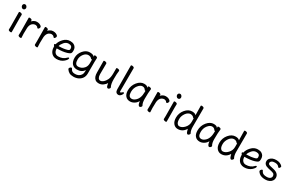

<svg xmlns="http://www.w3.org/2000/svg" viewBox="227 -2469 6690 4403"><g transform="rotate(30 3572.5 -267.0)"><path d="M152 16Q133 16 111 7.5Q89 -1 89 -17L91 -105Q91 -368 88 -475Q88 -490 112 -490Q131 -490 152.5 -481.5Q174 -473 174 -457L172 -368Q172 -105 175 1Q175 16 152 16ZM75 -650Q75 -672 89 -688Q103 -704 128 -704Q152 -704 169 -682Q186 -660 186 -638Q186 -615 171.5 -599.5Q157 -584 133 -584Q109 -584 92 -605.5Q75 -627 75 -650Z M410 16Q391 16 370 7.5Q349 -1 349 -18L351 -106Q351 -367 348 -474Q348 -490 372 -490Q391 -490 412 -481.5Q433 -473 433 -458Q433 -436 432 -428Q443 -444 478 -467Q516 -492 559 -492Q601 -492 628 -481.5Q655 -471 673 -456Q691 -441 691 -424Q691 -408 678 -388Q665 -368 652 -368Q638 -368 630 -381Q621 -398 601 -406.5Q581 -415 567 -415Q527 -415 493 -390Q443 -354 433 -265Q429 -230 429 -106L434 0Q434 16 410 16Z M840 16Q821 16 800 7.5Q779 -1 779 -18L781 -106Q781 -367 778 -474Q778 -490 802 -490Q821 -490 842 -481.5Q863 -473 863 -458Q863 -436 862 -428Q873 -444 908 -467Q946 -492 989 -492Q1031 -492 1058 -481.5Q1085 -471 1103 -456Q1121 -441 1121 -424Q1121 -408 1108 -388Q1095 -368 1082 -368Q1068 -368 1060 -381Q1051 -398 1031 -406.5Q1011 -415 997 -415Q957 -415 923 -390Q873 -354 863 -265Q859 -230 859 -106L864 0Q864 16 840 16Z M1278 -258Q1389 -258 1483 -284Q1517 -294 1526.5 -305.5Q1536 -317 1536 -341Q1536 -422 1441 -422Q1375 -422 1326.5 -366Q1278 -310 1266 -258ZM1367 24Q1314 24 1271 -2Q1179 -59 1179 -206Q1158 -222 1158 -241Q1158 -260 1183 -260H1187Q1201 -337 1273.5 -414.5Q1346 -492 1442 -492Q1506 -492 1544 -469Q1614 -428 1614 -340Q1614 -305 1608 -283.5Q1602 -262 1581 -249Q1560 -236 1514 -221Q1413 -190 1256 -190Q1256 -123 1288 -85Q1320 -47 1374 -47Q1497 -47 1574 -129Q1588 -146 1601 -146Q1617 -146 1617 -130Q1617 -117 1602 -93Q1587 -69 1556 -42Q1481 24 1367 24Z M1888 -73Q1976 -73 2038 -142Q2081 -190 2084 -263Q2085 -290 2085 -372Q2085 -373 2073 -373Q2061 -373 2054 -381Q2025 -421 1960 -421Q1930 -421 1899.5 -403Q1869 -385 1847 -354Q1797 -289 1797 -212Q1797 -73 1888 -73ZM1908 181Q1838 181 1795.5 156.5Q1753 132 1725 88Q1721 82 1721 70Q1721 59 1738 40.5Q1755 22 1770 22Q1785 22 1791 36Q1808 75 1834 91.5Q1860 108 1910 108Q1960 108 1999 88.5Q2038 69 2061 33.5Q2084 -2 2084 -51V-97Q2025 -1 1896 -1Q1814 -1 1765.5 -55Q1717 -109 1717 -213Q1717 -317 1791 -404.5Q1865 -492 1961 -492Q2057 -492 2084 -447L2082 -475Q2082 -491 2106 -491Q2124 -491 2144.5 -482.5Q2165 -474 2165 -457Q2161 -381 2161 -358V-50Q2161 25 2126 76.5Q2091 128 2034 154.5Q1977 181 1908 181Z M2394 -4Q2332 -55 2332 -171Q2332 -368 2329 -474Q2329 -490 2353 -490Q2372 -490 2393 -481.5Q2414 -473 2414 -456Q2412 -368 2412 -175Q2412 -119 2432 -83.5Q2452 -48 2489 -48Q2527 -48 2566 -80Q2605 -112 2635.5 -174Q2666 -236 2666 -342V-475Q2666 -491 2691 -491Q2711 -491 2731.5 -483Q2752 -475 2752 -458Q2740 -385 2740 -241Q2740 -99 2777 -38Q2779 -34 2779 -26Q2779 -16 2764 1.5Q2749 19 2731 19Q2701 19 2688 -27.5Q2675 -74 2674 -92Q2656 -55 2604 -15.5Q2552 24 2490 24Q2428 24 2394 -4Z M3012 27Q2929 27 2927 -75Q2927 -590 2924 -697Q2924 -713 2949 -713Q2968 -713 2989 -704.5Q3010 -696 3010 -679Q3008 -590 3008 -78Q3008 -53 3011 -49.5Q3014 -46 3020 -46Q3039 -47 3064 -72Q3078 -85 3090 -85Q3105 -85 3105 -63Q3105 -45 3077 -9Q3045 27 3012 27Z M3319 -48Q3361 -48 3402 -79Q3504 -153 3504 -330L3505 -365H3496Q3487 -365 3482 -372Q3453 -422 3397 -422Q3340 -422 3284.5 -352Q3229 -282 3229 -180Q3229 -48 3319 -48ZM3316 24Q3240 24 3194.5 -27.5Q3149 -79 3149 -175Q3149 -302 3227 -397Q3305 -492 3402 -492Q3484 -492 3506 -446V-475Q3506 -491 3531 -491Q3551 -491 3572.5 -483Q3594 -475 3594 -458Q3581 -368 3581 -195Q3581 -92 3615 -38Q3618 -32 3618 -25Q3618 -16 3603 1.5Q3588 19 3569 19Q3523 19 3510 -98Q3482 -44 3428 -10Q3374 24 3316 24Z M3821 16Q3802 16 3781 7.5Q3760 -1 3760 -18L3762 -106Q3762 -367 3759 -474Q3759 -490 3783 -490Q3802 -490 3823 -481.5Q3844 -473 3844 -458Q3844 -436 3843 -428Q3854 -444 3889 -467Q3927 -492 3970 -492Q4012 -492 4039 -481.5Q4066 -471 4084 -456Q4102 -441 4102 -424Q4102 -408 4089 -388Q4076 -368 4063 -368Q4049 -368 4041 -381Q4032 -398 4012 -406.5Q3992 -415 3978 -415Q3938 -415 3904 -390Q3854 -354 3844 -265Q3840 -230 3840 -106L3845 0Q3845 16 3821 16Z M4256 16Q4237 16 4215 7.5Q4193 -1 4193 -17L4195 -105Q4195 -368 4192 -475Q4192 -490 4216 -490Q4235 -490 4256.5 -481.5Q4278 -473 4278 -457L4276 -368Q4276 -105 4279 1Q4279 16 4256 16ZM4179 -650Q4179 -672 4193 -688Q4207 -704 4232 -704Q4256 -704 4273 -682Q4290 -660 4290 -638Q4290 -615 4275.5 -599.5Q4261 -584 4237 -584Q4213 -584 4196 -605.5Q4179 -627 4179 -650Z M4581 -48Q4650 -48 4714 -117Q4778 -186 4778 -276V-367L4779 -369Q4779 -371 4775 -371Q4766 -371 4760 -378Q4729 -422 4667 -422Q4638 -422 4606 -402.5Q4574 -383 4550 -349Q4497 -274 4497 -196Q4497 -118 4522 -83Q4547 -48 4581 -48ZM4580 24Q4511 24 4464 -31Q4417 -86 4417 -186Q4417 -306 4494.5 -399Q4572 -492 4672 -492Q4751 -492 4778 -453Q4778 -593 4774 -699Q4774 -715 4798 -715Q4817 -715 4837.5 -706.5Q4858 -698 4858 -681Q4856 -592 4856 -185Q4856 -143 4865 -102.5Q4874 -62 4889 -42Q4892 -36 4892 -28Q4892 -18 4876.5 0Q4861 18 4844 18Q4816 18 4798.5 -36Q4781 -90 4781 -96Q4709 24 4580 24Z M5162 -48Q5204 -48 5245 -79Q5347 -153 5347 -330L5348 -365H5339Q5330 -365 5325 -372Q5296 -422 5240 -422Q5183 -422 5127.5 -352Q5072 -282 5072 -180Q5072 -48 5162 -48ZM5159 24Q5083 24 5037.5 -27.5Q4992 -79 4992 -175Q4992 -302 5070 -397Q5148 -492 5245 -492Q5327 -492 5349 -446V-475Q5349 -491 5374 -491Q5394 -491 5415.5 -483Q5437 -475 5437 -458Q5424 -368 5424 -195Q5424 -92 5458 -38Q5461 -32 5461 -25Q5461 -16 5446 1.5Q5431 19 5412 19Q5366 19 5353 -98Q5325 -44 5271 -10Q5217 24 5159 24Z M5731 -48Q5800 -48 5864 -117Q5928 -186 5928 -276V-367L5929 -369Q5929 -371 5925 -371Q5916 -371 5910 -378Q5879 -422 5817 -422Q5788 -422 5756 -402.5Q5724 -383 5700 -349Q5647 -274 5647 -196Q5647 -118 5672 -83Q5697 -48 5731 -48ZM5730 24Q5661 24 5614 -31Q5567 -86 5567 -186Q5567 -306 5644.5 -399Q5722 -492 5822 -492Q5901 -492 5928 -453Q5928 -593 5924 -699Q5924 -715 5948 -715Q5967 -715 5987.5 -706.5Q6008 -698 6008 -681Q6006 -592 6006 -185Q6006 -143 6015 -102.5Q6024 -62 6039 -42Q6042 -36 6042 -28Q6042 -18 6026.5 0Q6011 18 5994 18Q5966 18 5948.5 -36Q5931 -90 5931 -96Q5859 24 5730 24Z M6247 -258Q6358 -258 6452 -284Q6486 -294 6495.5 -305.5Q6505 -317 6505 -341Q6505 -422 6410 -422Q6344 -422 6295.5 -366Q6247 -310 6235 -258ZM6336 24Q6283 24 6240 -2Q6148 -59 6148 -206Q6127 -222 6127 -241Q6127 -260 6152 -260H6156Q6170 -337 6242.5 -414.5Q6315 -492 6411 -492Q6475 -492 6513 -469Q6583 -428 6583 -340Q6583 -305 6577 -283.5Q6571 -262 6550 -249Q6529 -236 6483 -221Q6382 -190 6225 -190Q6225 -123 6257 -85Q6289 -47 6343 -47Q6466 -47 6543 -129Q6557 -146 6570 -146Q6586 -146 6586 -130Q6586 -117 6571 -93Q6556 -69 6525 -42Q6450 24 6336 24Z M6896 24Q6792 24 6733 -24Q6688 -62 6688 -90Q6688 -102 6704 -120.5Q6720 -139 6732 -139Q6745 -139 6750 -128Q6757 -109 6772 -90Q6803 -46 6895 -46Q6954 -46 6984.5 -70.5Q7015 -95 7015 -127Q7015 -159 6998.5 -179.5Q6982 -200 6930.5 -212Q6879 -224 6829 -236Q6712 -263 6712 -356Q6712 -397 6738 -428Q6793 -492 6899 -492Q7005 -492 7065 -427Q7069 -423 7069 -411Q7069 -399 7057 -381Q7045 -363 7034 -363Q7022 -363 7010 -379Q6980 -425 6901 -425Q6845 -425 6817 -404Q6789 -383 6789 -360Q6789 -336 6801 -323.5Q6813 -311 6852 -302L6948 -279Q7093 -245 7093 -128Q7093 -86 7068.5 -51.5Q7044 -17 6999.5 3.5Q6955 24 6896 24Z"/></g></svg>

Font: linja waso lili
Style: Bold
Weight: 400
Designer: Fontworks Inc.
Version: Version 1.000;August 6, 2022;FontCreator 14.0.0.2814 64-bit